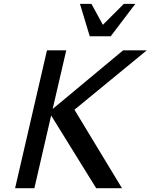

<svg xmlns="http://www.w3.org/2000/svg" viewBox="-20 -986 789 1006"><path d="M619.1 0H483.9L248 -380.9L160.2 0H59.1L226.1 -722.2H327.1L255.9 -415L625 -722.2H749L370.1 -411.1ZM689 -965.8 560.1 -795.9H450.2L398.9 -965.8H459L519 -856L628.9 -965.8Z"/></svg>

Font: Perun
Style: Italic
Weight: 400
Italic angle: -12°
Foundry: Stefan Peev, Context Ltd
Version: Version 001.000